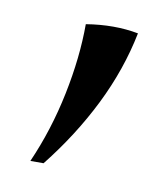

<svg xmlns="http://www.w3.org/2000/svg" viewBox="-44 -163 289 330"><g transform="rotate(10 101.0 2.0)"><path d="M173 -120Q160 -55 129 7.5Q98 70 52 128H29Q55 69 68.5 3.5Q82 -62 82 -120Q131 -128 173 -120Z"/></g></svg>

Font: Bona Nova
Style: Regular
Weight: 400
Designer: Mateusz Machalski
Foundry: Capitalics
Version: Version 4.001; ttfautohint (v1.8.3)